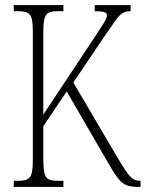

<svg xmlns="http://www.w3.org/2000/svg" viewBox="-20 -734 572 754"><path d="M34 0V-24H52Q75 -24 87.5 -30Q100 -36 104.5 -54Q109 -72 109 -108V-607Q109 -643 104.5 -660.5Q100 -678 87.5 -684Q75 -690 52 -690H34V-714H229V-690H206Q183 -690 171 -684Q159 -678 154.5 -660Q150 -642 150 -606V-284L347 -581Q377 -626 388.5 -645Q400 -664 400 -674Q400 -683 389 -686.5Q378 -690 352 -690V-714H493V-690Q472 -690 459 -681Q446 -672 431 -650Q416 -628 388 -588L268 -410L445 -109Q474 -60 490 -42Q506 -24 528 -24H532V0H521Q495 0 477.5 -6.5Q460 -13 444 -33Q428 -53 406 -92L242 -375L150 -238V-112Q150 -74 154.5 -55Q159 -36 171 -30Q183 -24 207 -24H229V0Z"/></svg>

Font: Noto Serif Bengali ExtraCondensed ExtraLight
Style: Regular
Weight: 200
Width: 2
Designer: Juan Bruce, Universal Thirst, Indian Type Foundry and the Monotype Design Team.
Foundry: Monotype Imaging Inc.
Version: Version 2.003; ttfautohint (v1.8.4.7-5d5b)